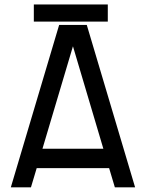

<svg xmlns="http://www.w3.org/2000/svg" viewBox="-20 -825 643 848"><path d="M241.2 -714.8H363.3L576.7 2.4H487.3L461.9 -82.5H142.1L116.7 2.4H27.8ZM167.5 -168H436.5L302.2 -620.6ZM129.4 -729.5V-805.2H456.1V-729.5Z"/></svg>

Font: Proletarsk
Style: Regular
Weight: 400
Designer: Peter Wiegel, original typeface by Carl Albert Fahrenwaldt 1901
Foundry: Peter Wiegel
Version: Version 1.000 2010 initial release